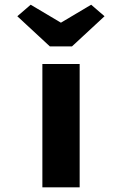

<svg xmlns="http://www.w3.org/2000/svg" viewBox="-20 -806 524 826"><path d="M162.3 0V-530.7H322.7V0ZM194.5 -606.4 54.5 -736.1 112 -785.7 257.1 -699.5H227.1L372.2 -785.7L429.7 -736.1L289.7 -606.4Z"/></svg>

Font: Lexend Peta
Style: Regular
Weight: 400
Designer: Bonnie Shaver-Troup, Thomas Jockin
Foundry: Lexend
Version: Version 1.007